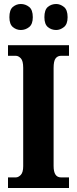

<svg xmlns="http://www.w3.org/2000/svg" viewBox="-20 -940 384 960"><path d="M20 0H325V-53H285Q248 -53 248 -110V-600Q248 -635 258 -648Q268 -661 285 -661H325V-714H20V-661H59Q72 -661 84 -648.5Q96 -636 96 -601V-109Q96 -78 84 -65.5Q72 -53 59 -53H20ZM261 -790Q281 -790 299.5 -804.5Q318 -819 318 -854Q318 -891 299.5 -905.5Q281 -920 261 -920Q237 -920 219.5 -905.5Q202 -891 202 -854Q202 -819 219.5 -804.5Q237 -790 261 -790ZM84 -790Q107 -790 125.5 -804.5Q144 -819 144 -854Q144 -891 125.5 -905.5Q107 -920 84 -920Q62 -920 44.5 -905.5Q27 -891 27 -854Q27 -819 44.5 -804.5Q62 -790 84 -790Z"/></svg>

Font: Noto Serif ExtraCondensed Extra
Style: Regular
Weight: 800
Width: 3
Designer: Monotype Design Team
Foundry: Monotype Imaging Inc.
Version: Version 1.002